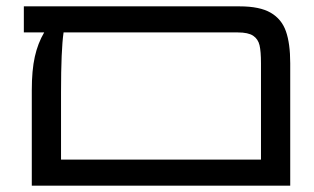

<svg xmlns="http://www.w3.org/2000/svg" viewBox="-20 -584 988 604"><path d="M893 -385V0H80V-300Q80 -363 89.5 -405.5Q99 -448 119 -482H55V-564H734Q797 -564 831.5 -544Q866 -524 879.5 -485.5Q893 -447 893 -385ZM801 -82V-385Q801 -422 796.5 -441.5Q792 -461 776.5 -471.5Q761 -482 728 -482H180Q172 -427 172 -294V-82Z"/></svg>

Font: FiraGO
Style: Regular
Weight: 400
Designer: bBox Type
Foundry: bBox Type GmbH
Version: Version 1.001;April 20, 2020;FontCreator 12.0.0.2555 64-bit